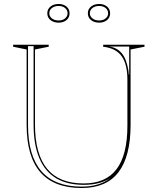

<svg xmlns="http://www.w3.org/2000/svg" viewBox="-20 -933 779 966"><path d="M391 13Q252 13 183 -66.5Q114 -146 114 -304V-684L46 -698V-708H225V-698L156 -684V-307Q156 -158 217 -84Q278 -10 401 -10Q512 -10 566.5 -82Q621 -154 621 -300V-530Q621 -569 614 -599Q607 -629 592.5 -649.5Q578 -670 555 -682Q532 -694 499 -698V-708H707V-698L637 -684V-305Q637 -146 576 -66.5Q515 13 391 13ZM391 6Q436 6 472 -5Q508 -16 536 -37Q509 -20 475.5 -11.5Q442 -3 401 -3Q318 -3 262 -36.5Q206 -70 177.5 -138Q149 -206 149 -307V-701H121V-304Q121 -149 188.5 -71.5Q256 6 391 6ZM527 -699Q548 -697 564.5 -688Q581 -679 593 -664.5Q605 -650 613 -629Q621 -608 626 -579L628 -558H630V-699ZM479 -913Q503 -913 518.5 -900Q534 -887 534 -866Q534 -845 518.5 -832Q503 -819 479 -819Q454 -819 438 -832Q422 -845 422 -866Q422 -887 438 -900Q454 -913 479 -913ZM479 -830Q499 -830 511.5 -840.5Q524 -851 524 -866Q524 -882 511.5 -892.5Q499 -903 479 -903Q458 -903 445 -892.5Q432 -882 432 -866Q432 -851 445 -840.5Q458 -830 479 -830ZM275 -913Q299 -913 314.5 -900Q330 -887 330 -866Q330 -845 314.5 -832Q299 -819 275 -819Q250 -819 234 -832Q218 -845 218 -866Q218 -887 234 -900Q250 -913 275 -913ZM275 -830Q295 -830 307.5 -840.5Q320 -851 320 -866Q320 -882 307.5 -892.5Q295 -903 275 -903Q254 -903 241 -892.5Q228 -882 228 -866Q228 -851 241 -840.5Q254 -830 275 -830Z"/></svg>

Font: Kalnia Glaze Thin ExtraLight
Style: Regular
Weight: 250
Version: Version 1.110